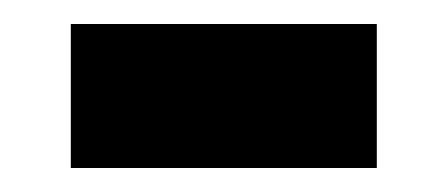

<svg xmlns="http://www.w3.org/2000/svg" viewBox="-20 -396 372 160"><path d="M39 -256V-376H294V-256Z"/></svg>

Font: Noto Sans Sinhala UI Condensed
Style: Bold
Weight: 700
Width: 3
Designer: Jelle Bosma - Monotype Design Team
Foundry: Monotype Imaging Inc.
Version: Version 2.006; ttfautohint (v1.8.4.7-5d5b)